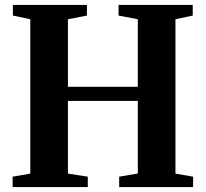

<svg xmlns="http://www.w3.org/2000/svg" viewBox="-20 -763 839 783"><path d="M103.5 -55V-684.5L32.5 -699.5V-743H334.5V-699.5L257 -684.5V-409H542V-684.5L463.5 -699.5V-743H766V-699.5L695.5 -684.5V-55L767.5 -42.5V0H466V-42.5L542 -55.5V-351.5H257V-55L338 -42.5V0H31.5V-42.5Z"/></svg>

Font: Merriweather 72pt
Style: Bold
Weight: 700
Version: Version 2.100